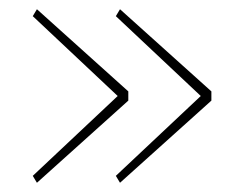

<svg xmlns="http://www.w3.org/2000/svg" viewBox="-20 -502 512 416"><path d="M240 -106 231 -121 415 -294 231 -467 240 -482 438 -304V-284ZM60 -106 51 -121 235 -294 51 -467 60 -482 258 -304V-284Z"/></svg>

Font: IBM Plex Sans Thin
Style: Regular
Weight: 100
Designer: Mike Abbink, Paul van der Laan, Pieter van Rosmalen
Foundry: Bold Monday
Version: Version 3.0